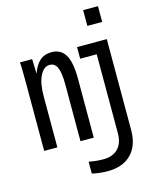

<svg xmlns="http://www.w3.org/2000/svg" viewBox="-135 -811 870 1105"><g transform="rotate(-15 300.0 -259.0)"><path d="M558.1 13.7Q558.1 105.5 508.1 156.5Q458 207.5 367.2 207.5Q319.3 207.5 274.4 196.8V126Q316.4 134.8 360.4 134.8Q417.5 134.8 448.5 102.5Q479.5 70.3 479.5 12.2V-459H380.9V-528.3H558.1ZM469.7 -630.9V-724.6H558.1V-630.9ZM259.8 0V-339.4Q259.8 -406.2 246.3 -438.2Q232.9 -470.2 201.2 -470.2Q166.5 -470.2 144.3 -426.3Q122.1 -382.3 122.1 -306.2V0H43.5V-415.5Q43.5 -507.8 40.5 -528.3H113.3L116.2 -442.9H117.2Q133.3 -489.3 160.6 -513.7Q188 -538.1 231 -538.1Q285.2 -538.1 312 -494.1Q338.9 -450.2 338.9 -352.1V0Z"/></g></svg>

Font: Liberation Mono
Style: Regular
Weight: 400
Monospace: yes
Designer: Steve Matteson
Foundry: Ascender Corporation
Version: Version 2.1.5